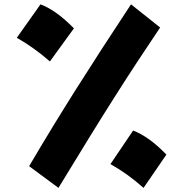

<svg xmlns="http://www.w3.org/2000/svg" viewBox="-20 -867 857 898"><path d="M116.2 -89.8Q171.4 -183.6 225.3 -272Q279.3 -360.4 335.9 -450.2Q392.6 -540 455.8 -637.5Q519 -734.9 592.8 -846.7L729 -738.3Q675.3 -658.7 624.8 -581.8Q574.2 -504.9 519.8 -419.2Q465.3 -333.5 400.6 -228.8Q335.9 -124 253.4 11.7ZM169.4 -846.7Q242.7 -819.3 325.7 -734.4L213.4 -579.6Q140.1 -644 58.6 -690.4ZM602.5 -256.3Q675.8 -229 758.3 -144L651.4 11.7Q613.3 -22 575 -49.6Q536.6 -77.1 496.6 -99.6Z"/></svg>

Font: Pinar-DS1-FD Black
Style: Regular
Weight: 900
Designer: Amin Abedi
Version: Version 2.000